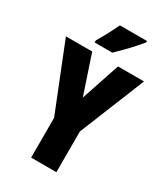

<svg xmlns="http://www.w3.org/2000/svg" viewBox="-224 -1024 974 1120"><g transform="rotate(30 263.0 -463.5)"><path d="M264 -454 351 -714H526L348 -274V0H178V-268L0 -714H177ZM423 -917Q409 -900 385.5 -873.5Q362 -847 334.5 -819Q307 -791 282 -767H163V-781Q187 -821 206 -857.5Q225 -894 241 -927H423Z"/></g></svg>

Font: Noto Sans Sinhala UI ExtraCondensed Black
Style: Regular
Weight: 900
Width: 2
Designer: Jelle Bosma - Monotype Design Team
Foundry: Monotype Imaging Inc.
Version: Version 2.006; ttfautohint (v1.8.4.7-5d5b)